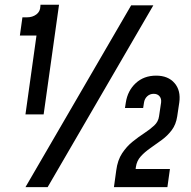

<svg xmlns="http://www.w3.org/2000/svg" viewBox="-20 -772 788 792"><path d="M85 -300 130.5 -625.5H62L72.5 -700.5H91Q114 -700.5 130 -712.5Q146 -724.5 146.5 -745.5L147 -752.5H223.5L160 -300ZM85 0 521 -750H612.5L176.5 0ZM450 0 459.5 -69Q465 -111.5 483.8 -139.8Q502.5 -168 526.8 -187.5Q551 -207 574.8 -222.5Q598.5 -238 615.8 -254Q633 -270 636 -292L644.5 -349Q646.5 -365 638 -375Q629.5 -385 614 -385Q598.5 -385 587.5 -375Q576.5 -365 574 -349L570.5 -326.5H495.5L499 -349Q506.5 -398 540 -429Q573.5 -460 624 -460Q673.5 -460 700 -429.2Q726.5 -398.5 719.5 -349L711 -292Q706 -258.5 688.5 -235.2Q671 -212 647.5 -194.8Q624 -177.5 600.8 -161.5Q577.5 -145.5 560.8 -127Q544 -108.5 540.5 -83L539.5 -75H681L670.5 0Z"/></svg>

Font: Mohave SemiBold
Style: Italic
Weight: 600
Italic angle: -8°
Designer: Gumpita Rahayu
Foundry: Tokotype
Version: Version 2.003